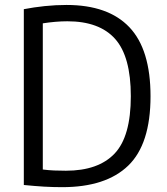

<svg xmlns="http://www.w3.org/2000/svg" viewBox="-20 -768 690 794"><path d="M237 6Q199.5 6 161.5 3.8Q123.5 1.5 78.5 -3V-730Q119.5 -738 165 -742.8Q210.5 -747.5 255 -747.5Q427.5 -747.5 515 -655.5Q602.5 -563.5 602.5 -370Q602.5 -172 510.2 -83Q418 6 237 6ZM252.5 -62Q386.5 -62 453.8 -132.8Q521 -203.5 521 -370Q521 -534.5 456 -607.2Q391 -680 258.5 -680Q235 -680 208.8 -677.8Q182.5 -675.5 157 -671.5V-67Q181 -64 203.8 -63Q226.5 -62 252.5 -62Z"/></svg>

Font: Encode Sans SmCnd
Style: Regular
Weight: 400
Width: 4
Designer: Multiple Designers
Foundry: Impallari Type
Version: Version 3.002; ttfautohint (v1.8.3) -l 8 -r 50 -G 200 -x 14 